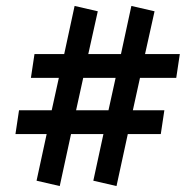

<svg xmlns="http://www.w3.org/2000/svg" viewBox="-20 -608 658 646"><path d="M103 0 137 -157H32L44 -237H154L178 -346H84L96 -426H196L231 -588L309 -570L277 -426H387L422 -588L500 -570L468 -426H585L573 -346H451L427 -237H533L521 -157H410L372 18L294 0L328 -157H219L181 18ZM345 -237 369 -346H260L236 -237Z"/></svg>

Font: Caladea
Style: Bold
Weight: 700
Designer: Carolina Giovagnoli and Andres Torresi
Foundry: Carolina Giovagnoli & Andres Torresi
Version: Version 1.001